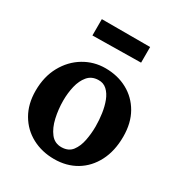

<svg xmlns="http://www.w3.org/2000/svg" viewBox="-174 -842 914 978"><g transform="rotate(30 283.0 -353.5)"><path d="M286 16Q214 16 156 -15Q98 -46 64.5 -103.5Q31 -161 31 -239Q31 -322 65.5 -384.5Q100 -447 157.5 -481.5Q215 -516 283 -516Q355 -516 412 -485Q469 -454 502 -396.5Q535 -339 535 -259Q535 -175 503 -113Q471 -51 415 -17.5Q359 16 286 16ZM290 -55Q330 -56 350.5 -83Q371 -110 379 -151Q387 -192 387 -234Q387 -271 381.5 -309Q376 -347 364 -378Q352 -409 331.5 -428Q311 -447 281 -446Q242 -445 219.5 -418Q197 -391 187.5 -350.5Q178 -310 178 -266Q178 -215 189 -166Q200 -117 224.5 -85.5Q249 -54 290 -55ZM141 -627V-723H425V-631Z"/></g></svg>

Font: Lora
Style: Bold
Weight: 700
Designer: Olga Karpushina, Alexei Vanyashin (Cyrillic)
Foundry: Cyreal
Version: Version 3.006; ttfautohint (v1.8.4.7-5d5b);gftools[0.9.30]